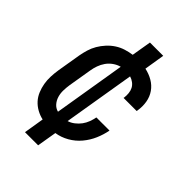

<svg xmlns="http://www.w3.org/2000/svg" viewBox="-215 -725 930 930"><g transform="rotate(45 250.0 -260.5)"><path d="M131 107 148 3Q125 -2 104.5 -13.5Q84 -25 69 -41.5Q54 -58 45 -79.5Q36 -101 32 -124Q28 -147 29 -171.5Q30 -196 34 -221L54 -341Q58 -363 64.5 -385Q71 -407 83 -427.5Q95 -448 111.5 -466Q128 -484 148 -497Q168 -510 190.5 -517Q213 -524 235 -527L252 -628H343L326 -523Q355 -517 380 -502.5Q405 -488 421 -465Q437 -442 442 -413Q447 -384 442 -353Q442 -352 441.5 -350.5Q441 -349 441 -348H351Q351 -348 351.5 -349Q352 -350 352 -351Q354 -366 352.5 -381.5Q351 -397 344.5 -409.5Q338 -422 326 -431Q314 -440 300 -444L239 -77Q256 -82 271.5 -94Q287 -106 298 -121Q309 -136 315.5 -153.5Q322 -171 325 -188H415Q409 -155 395 -122.5Q381 -90 358 -62.5Q335 -35 303.5 -17Q272 1 238 6L221 107ZM174 -76 235 -445Q216 -440 199 -428Q182 -416 170.5 -399.5Q159 -383 152.5 -364.5Q146 -346 143 -327L123 -207Q120 -187 119.5 -167Q119 -147 124.5 -128.5Q130 -110 142.5 -95.5Q155 -81 174 -76Z"/></g></svg>

Font: Iosevka SS04 Medium Oblique
Style: Regular
Weight: 500
Italic angle: -9°
Monospace: yes
Designer: Belleve Invis
Foundry: Belleve Invis
Version: Version 19.0.0; ttfautohint (v1.8.4)